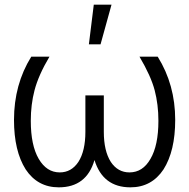

<svg xmlns="http://www.w3.org/2000/svg" viewBox="-20 -791 811 823"><path d="M128 -404Q112 -343 112 -273Q112 -168 146 -110Q180 -52 236 -52Q286 -52 316 -97Q346 -144 346 -226V-382H425V-226Q425 -144 455 -97Q485 -52 535 -52Q592 -52 625 -110Q659 -168 659 -273Q659 -343 643 -404Q627 -465 578 -548H656Q731 -428 731 -277Q731 -144 681 -65Q630 12 539 12Q421 12 385 -105Q351 12 232 12Q141 12 90 -65Q40 -144 40 -277Q40 -429 114 -548H192Q145 -469 128 -404ZM458 -771 411 -601H361L382 -771Z"/></svg>

Font: Sinter Normal
Style: Regular
Weight: 350
Foundry: Adobe & rsms
Version: Version 1.000